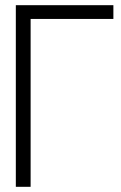

<svg xmlns="http://www.w3.org/2000/svg" viewBox="-20 -720 465 740"><path d="M41 0H98V-647H417V-700H41Z"/></svg>

Font: AdventPro_ExpandedRegular
Style: ExpandedRegular
Weight: 400
Width: 7
Designer: VivaRado, Andreas Kalpakidis
Foundry: VivaRado, Andreas Kalpakidis
Version: Version 3.000